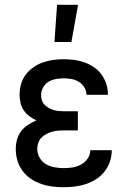

<svg xmlns="http://www.w3.org/2000/svg" viewBox="-20 -776 540 804"><path d="M247 8Q223 8 199 5Q175 2 152 -6Q129 -14 109 -27.5Q89 -41 74.5 -60.5Q60 -80 53 -103.5Q46 -127 46 -151Q46 -171 51 -190.5Q56 -210 68 -226Q80 -242 97 -253Q114 -264 132 -272Q117 -279 103 -289.5Q89 -300 79.5 -314Q70 -328 66 -345Q62 -362 62 -379Q62 -401 68 -423Q74 -445 87.5 -463Q101 -481 119.5 -494Q138 -507 159 -514.5Q180 -522 202.5 -525Q225 -528 247 -528Q269 -528 291.5 -525Q314 -522 334.5 -514.5Q355 -507 373.5 -494.5Q392 -482 405 -464Q418 -446 425 -424.5Q432 -403 432 -381V-379H342Q342 -396 333 -410.5Q324 -425 310 -433.5Q296 -442 280 -445Q264 -448 247 -448Q231 -448 214 -445Q197 -442 183 -433.5Q169 -425 160.5 -409.5Q152 -394 152 -378Q152 -367 155.5 -356Q159 -345 167 -337Q175 -329 185 -323.5Q195 -318 205.5 -315Q216 -312 227.5 -311Q239 -310 250 -310H306V-230H250Q237 -230 224 -229Q211 -228 198.5 -224.5Q186 -221 174.5 -215Q163 -209 154 -200Q145 -191 140.5 -178.5Q136 -166 136 -153Q136 -133 146 -115.5Q156 -98 172.5 -88.5Q189 -79 208.5 -75.5Q228 -72 247 -72Q266 -72 284.5 -75Q303 -78 319.5 -87Q336 -96 347 -112Q358 -128 358 -147H448V-146Q448 -123 440.5 -100Q433 -77 418 -58Q403 -39 383 -26Q363 -13 340.5 -5.5Q318 2 294.5 5Q271 8 247 8ZM208 -600 219 -756H307L279 -600Z"/></svg>

Font: Iosevka Curly Medium
Style: Regular
Weight: 500
Monospace: yes
Designer: Belleve Invis
Foundry: Belleve Invis
Version: Version 22.1.2; ttfautohint (v1.8.4)